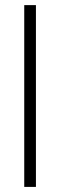

<svg xmlns="http://www.w3.org/2000/svg" viewBox="-20 -734 235 754"><path d="M121.1 0H75.2V-713.9H121.1Z"/></svg>

Font: Pretendard GOV ExtraLight
Style: Regular
Weight: 200
Designer: Base glyphs from Inter by Rasmus Andersson; Hangeul glyphs from Noto Sans CJK(Source Han Sans) by Jang Soo-young and Kan
Foundry: Kil Hyung-jin
Version: Version 1.309